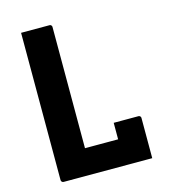

<svg xmlns="http://www.w3.org/2000/svg" viewBox="-106 -784 761 867"><g transform="rotate(-15 275.0 -350.0)"><path d="M83.9 0Q81.8 0 79.8 -0.9Q77.8 -1.9 76.3 -3.4Q74.8 -4.9 73.9 -6.9Q72.9 -8.9 72.9 -11Q72.9 -88.3 72.9 -166.1Q72.9 -244 72.9 -321.2Q72.9 -398.4 72.9 -472.7Q72.9 -546.9 72.9 -617.1Q72.9 -637.8 72.9 -658.5Q72.9 -679.3 72.9 -700Q106.8 -700 139.8 -700Q172.8 -700 205.8 -700Q209 -700 211.4 -698.5Q213.8 -697 215.3 -694.5Q216.8 -692 216.8 -689Q216.8 -619.2 216.8 -548.1Q216.8 -477 216.8 -405.6Q216.8 -334.1 216.8 -263Q216.8 -191.9 216.8 -122.1H390.7Q417.3 -122.1 435.6 -115.5Q453.9 -108.9 466.1 -94.1Q478.2 -79.4 485.8 -56.4Q493.4 -33.5 498.5 0ZM371.7 -199.2Q392.4 -199.2 411.2 -199.2Q430.1 -199.2 448.6 -199.2Q467 -199.2 487.5 -199.2Q490.5 -199.2 493 -197.7Q495.5 -196.2 497 -193.7Q498.5 -191.2 498.5 -188.2Q498.5 -169.3 498.5 -145.1Q498.5 -120.9 498.5 -94.5Q498.5 -68.1 498.5 -43.5Q498.5 -18.9 498.5 0Q450.4 -4.3 422.3 -18.4Q394.2 -32.5 383 -55.3Q371.7 -78.1 371.7 -107.8Q371.7 -122 371.7 -138.2Q371.7 -154.4 371.7 -170.5Q371.7 -186.7 371.7 -199.2Z"/></g></svg>

Font: Recursive Sans Linear Light
Style: Regular
Weight: 300
Version: Version 1.085